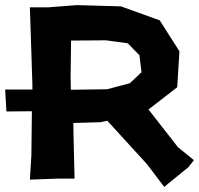

<svg xmlns="http://www.w3.org/2000/svg" viewBox="-71 -688 778 751"><path d="M205.1 -385.7 207 -529.3 343.8 -530.3 428.7 -518.6 474.6 -471.7 482.4 -405.3 436.5 -362.3 347.7 -338.9 206.1 -336.9ZM45.9 -659.2 55.7 -358.4V-337.9H-50.8L-45.9 -252L53.7 -252.9L51.8 -81.1L45.9 14.6L153.3 10.7H220.7L216.8 -147.5L215.8 -207L322.3 -210L348.6 -215.8L503.9 -45.9L571.3 43L666 -34.2L687.5 -61.5L625 -112.3L509.8 -259.8L622.1 -346.7L630.9 -487.3L553.7 -608.4L402.3 -663.1L229.5 -668L116.2 -659.2Z"/></svg>

Font: MaokenAssortedSans-Lite
Style: Lite
Weight: 400
Version: Version 1.400